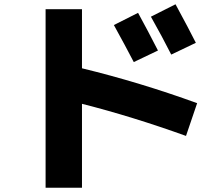

<svg xmlns="http://www.w3.org/2000/svg" viewBox="-20 -810 1040 897"><path d="M718 -574 605 -520Q565 -597 512 -693L625 -750Q670 -668 718 -574ZM895 -610 780 -555Q738 -638 685 -732L800 -790Q864 -672 895 -610ZM193 -767H363V-491Q634 -425 901 -328L849 -175Q596 -266 363 -325V67H193Z"/></svg>

Font: M PLUS 1p ExtraBold
Style: Regular
Weight: 800
Version: Version 1.062